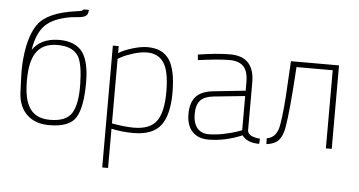

<svg xmlns="http://www.w3.org/2000/svg" viewBox="-58 -808 2142 1146"><g transform="rotate(5 1012.5 -235.0)"><path d="M266 -506Q367 -507 411 -446Q451 -389 451 -266Q451 -119 413 -56.5Q375 6 254 6Q167 6 118 -43Q71 -89 66 -169Q60 -287 62 -337Q71 -503 127.5 -583Q184 -663 360 -686Q393 -689 399 -700H430Q429 -688 428 -684Q425 -670 413.5 -662.5Q402 -655 381.5 -652.5Q361 -650 346 -649L327 -647Q223 -630 174.5 -582Q126 -534 110 -432Q159 -504 266 -506ZM255 -26Q353 -26 386 -80.5Q419 -135 417 -253Q415 -371 389 -418Q355 -475 262 -475Q171 -475 132 -412Q99 -360 98 -256Q97 -148 126 -95Q162 -26 255 -26Z M591 230V-500H626V-458Q655 -477 707 -493Q759 -509 799 -509Q889 -509 929.5 -448Q970 -387 970 -252Q970 -117 921.5 -54Q873 9 758 9Q690 9 626 -5V230ZM799 -477Q761 -477 717.5 -463.5Q674 -450 650 -437L626 -424V-37Q703 -23 758 -23Q854 -23 893.5 -76.5Q933 -130 933 -252.5Q933 -375 899.5 -426Q866 -477 799 -477Z M1439 -353V-65Q1443 -29 1514 -23L1512 8Q1439 8 1409 -34Q1307 9 1207 9Q1145 9 1110.5 -28Q1076 -65 1076 -133.5Q1076 -202 1109 -238Q1142 -274 1214 -281L1404 -301V-353Q1404 -417 1376.5 -446Q1349 -475 1293 -475Q1236 -475 1135 -462L1104 -458L1101 -491Q1213 -509 1293 -509Q1439 -509 1439 -353ZM1218 -250Q1161 -244 1137 -217Q1113 -190 1113 -136Q1113 -82 1137.5 -52.5Q1162 -23 1206 -23Q1250 -23 1299 -33.5Q1348 -44 1376 -54L1404 -64V-269Z M1911 0V-468H1694Q1678 -203 1660 -102Q1651 -52 1628 -26Q1605 0 1555 6L1554 -29Q1614 -38 1627 -116Q1643 -204 1651 -378L1658 -500H1946V0Z"/></g></svg>

Font: Titillium Web[RUS by Daymarius]
Style: Regular
Weight: 200
Designer: Cyrillization by Daymarius
Foundry: Cyrillization by Daymarius
Version: Version 1.002 September 11, 2018